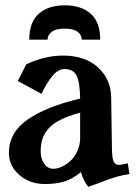

<svg xmlns="http://www.w3.org/2000/svg" viewBox="-20 -704 525 737"><path d="M287.6 -174.3V-271.5Q242.2 -259.3 211.7 -243.9Q181.2 -228.5 165 -209.2Q148.9 -189.9 142.6 -169.7Q136.2 -149.4 136.2 -123Q136.2 -94.7 149.7 -75.4Q163.1 -56.2 185.1 -56.2Q200.7 -56.2 218.3 -64.5Q235.8 -72.8 251.5 -87.4Q267.1 -102.1 277.3 -125Q287.6 -147.9 287.6 -174.3ZM221.2 -490.7Q306.6 -490.7 356.2 -445.3Q405.8 -399.9 406.7 -330.1L409.7 -128.9Q410.6 -93.8 417.2 -82.3Q423.8 -70.8 438.5 -70.8Q441.9 -70.8 470.7 -77.1L476.6 -36.1Q464.8 -34.2 452.4 -31.5Q439.9 -28.8 431.2 -26.4Q422.4 -23.9 410.6 -20Q398.9 -16.1 393.3 -14.2Q387.7 -12.2 376 -7.6Q364.3 -2.9 361.3 -2Q356 0 318.8 13.2Q300.8 -8.8 290.5 -43.5Q257.8 -16.1 225.8 -6.8Q193.8 2.4 151.9 2.4Q94.7 2.4 54.4 -32.2Q14.2 -66.9 14.2 -117.7Q14.2 -194.3 85 -244.4Q155.8 -294.4 287.6 -325.7Q286.6 -391.1 273.4 -415Q260.3 -439 227.5 -439Q204.1 -439 182.9 -414.6Q161.6 -390.1 139.2 -343.8L48.3 -393.1L81.1 -457.5Q153.8 -490.7 221.2 -490.7ZM162.6 -551.8H92.3Q92.3 -618.7 128.7 -651.1Q165 -683.6 228.5 -683.6Q292 -683.6 328.4 -651.1Q364.7 -618.7 364.7 -551.8H293.9Q293.9 -569.3 278.1 -581.8Q262.2 -594.2 228.5 -594.2Q194.8 -594.2 178.7 -581.8Q162.6 -569.3 162.6 -551.8Z"/></svg>

Font: Flanker
Style: Bold
Weight: 700
Designer: Flanker
Foundry: Flanker
Version: Version 2.021